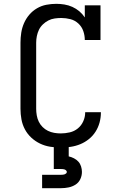

<svg xmlns="http://www.w3.org/2000/svg" viewBox="-20 -763 640 1003"><path d="M297 8Q270 8 242 3.5Q214 -1 189 -13Q164 -25 143.5 -44Q123 -63 110 -87.5Q97 -112 92 -139.5Q87 -167 87 -195V-540Q87 -566 91 -592Q95 -618 105.5 -642Q116 -666 133 -686Q150 -706 173 -719.5Q196 -733 222 -738Q248 -743 274 -743Q295 -743 316.5 -739.5Q338 -736 358 -727Q378 -718 394.5 -704Q411 -690 423 -672V-735H505V-554H423Q423 -578 415 -601Q407 -624 389 -640.5Q371 -657 347.5 -663Q324 -669 300 -669Q283 -669 265.5 -666.5Q248 -664 232.5 -656Q217 -648 204 -635.5Q191 -623 183.5 -607.5Q176 -592 172.5 -574.5Q169 -557 169 -540V-195Q169 -178 172 -160.5Q175 -143 182.5 -127.5Q190 -112 202.5 -99.5Q215 -87 230.5 -79.5Q246 -72 263 -69Q280 -66 297 -66Q321 -66 344.5 -71.5Q368 -77 386.5 -92Q405 -107 415 -129.5Q425 -152 425 -175Q425 -176 425 -176.5Q425 -177 425 -177H507Q507 -177 507 -176Q507 -175 507 -174Q507 -148 500 -122.5Q493 -97 479 -75Q465 -53 444.5 -36.5Q424 -20 400 -10Q376 0 349.5 4Q323 8 297 8ZM200 220V150H300Q305 150 309.5 149.5Q314 149 318 147.5Q322 146 325.5 143Q329 140 329 135Q329 131 325.5 127.5Q322 124 318 122.5Q314 121 309.5 120.5Q305 120 300 120H261V0H339V54Q353 57 366.5 64Q380 71 389.5 81.5Q399 92 403.5 106.5Q408 121 408 135Q408 155 399.5 173Q391 191 374.5 201.5Q358 212 338.5 216Q319 220 300 220Z"/></svg>

Font: Iosevka Slab Extended
Style: Regular
Weight: 400
Width: 7
Monospace: yes
Designer: Belleve Invis
Foundry: Belleve Invis
Version: Version 11.1.1; ttfautohint (v1.8.3)